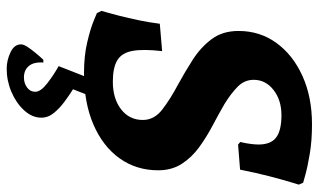

<svg xmlns="http://www.w3.org/2000/svg" viewBox="-205 -488 930 560"><g transform="rotate(90 260.0 -208.0)"><path d="M193.4 12Q142.9 12 103.4 2.6Q63.9 -6.7 41.2 -16.1Q18.4 -25.5 18.4 -25.5L11.7 -39.1Q11.7 -39.1 15.9 -53.5Q20.1 -67.8 26.3 -92.2Q32.4 -116.6 38.9 -147Q45.3 -177.5 49.3 -209.1L129.1 -215.9Q122.8 -161.2 128.4 -129.7Q134.1 -98.2 155.8 -85.1Q177.5 -72.1 218.2 -72.1Q267.5 -72.1 298.7 -96.1Q329.9 -120.2 329.9 -159.4Q329.9 -193.1 299.1 -216.6Q268.3 -240.2 226.2 -262.5Q190.1 -282.2 154 -305.3Q118 -328.4 94.2 -360.3Q70.3 -392.1 70.3 -438.7Q70.3 -500.9 105.1 -549Q139.9 -597.2 201.4 -625.1Q263 -653 342.4 -653Q390.4 -653 428.6 -646.5Q466.9 -640.1 489.9 -633.6Q512.9 -627.2 512.9 -627.2L518.5 -614.5Q518.5 -614.5 511.3 -590.8Q504.1 -567.1 493.9 -528Q483.8 -488.8 474.8 -443.2L401.8 -437.4L394.1 -443.8Q394.1 -443.8 396.2 -453.1Q398.3 -462.4 399.9 -475.2Q401.5 -487.9 401.5 -497.1Q401.5 -532.7 381.2 -548.3Q360.8 -563.9 315.9 -563.9Q272 -563.9 242.4 -540.8Q212.8 -517.7 212.8 -483Q212.8 -455.9 233.1 -436Q253.4 -416.1 283.5 -397.7Q312.6 -380.8 346.2 -363.1Q379.8 -345.4 409.4 -323.9Q439 -302.3 457.8 -273.2Q476.7 -244.1 476.7 -204.5Q476.7 -140.6 441.8 -91.8Q406.9 -43 343.2 -15.5Q279.5 12 193.4 12ZM217.9 -28.9H268.9L240.4 44.1Q256.7 54.2 275.9 68.4Q295.2 82.5 309.2 99.5Q323.2 116.5 323.2 136.4Q323.2 163.3 302 186.4Q280.9 209.6 248.2 223.6Q215.6 237.5 180.4 237.5Q156.2 237.5 132.8 226.5Q109.4 215.5 109.4 195.8Q109.4 187.9 116.9 176.6Q124.4 165.2 135.1 152.4Q145.7 139.5 154.4 130.6H162.4Q160.4 158.6 172.5 172.9Q184.6 187.2 205.7 187.2Q223 187.2 235.4 177.9Q247.7 168.7 247.7 154.4Q247.7 138.3 223.3 119.4Q198.9 100.5 172.9 85.9Z"/></g></svg>

Font: Alegreya
Style: Italic
Weight: 400
Italic angle: -7°
Designer: Juan Pablo del Peral
Foundry: Huerta Tipografica
Version: Version 2.009